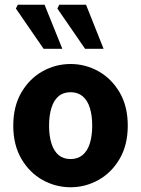

<svg xmlns="http://www.w3.org/2000/svg" viewBox="-20 -778 595 810"><path d="M278 12Q215 12 160 -18.5Q105 -49 70.5 -107.5Q36 -166 36 -248Q36 -330 70.5 -388.5Q105 -447 160 -477.5Q215 -508 278 -508Q340 -508 395 -477.5Q450 -447 484.5 -388.5Q519 -330 519 -248Q519 -166 484.5 -107.5Q450 -49 395 -18.5Q340 12 278 12ZM278 -107Q308 -107 328.5 -124Q349 -141 359 -173Q369 -205 369 -248Q369 -291 359 -323Q349 -355 328.5 -372Q308 -389 278 -389Q247 -389 227 -372Q207 -355 197 -323Q187 -291 187 -248Q187 -205 197 -173Q207 -141 227 -124Q247 -107 278 -107ZM164 -572 47 -742 55 -758H168L243 -572ZM339 -572 222 -742 230 -758H343L417 -572Z"/></svg>

Font: Source Sans 3
Style: Bold
Weight: 700
Designer: Paul D. Hunt
Foundry: Adobe
Version: Version 3.052;hotconv 1.1.0;makeotfexe 2.6.0